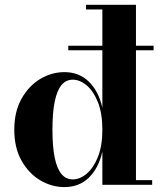

<svg xmlns="http://www.w3.org/2000/svg" viewBox="-20 -770 678 800"><path d="M264.5 -560.5V-579.5H620V-560.5ZM248.5 9.5Q195 9.5 147.2 -19Q99.5 -47.5 69.5 -101Q39.5 -154.5 39.5 -229.5Q39.5 -304.5 69.5 -358.2Q99.5 -412 147.2 -440.8Q195 -469.5 248.5 -469.5Q309 -469.5 349.8 -430.2Q390.5 -391 406.5 -321V-730.5H338.5V-750H546.5V-19.5H614V0H406.5V-138Q390.5 -68.5 350 -29.5Q309.5 9.5 248.5 9.5ZM283 -22.5Q313 -22.5 341.2 -46.2Q369.5 -70 388 -116.2Q406.5 -162.5 406.5 -229.5Q406.5 -297.5 388 -344Q369.5 -390.5 341.2 -414.2Q313 -438 283 -438Q255 -438 236.2 -415.5Q217.5 -393 208 -346.8Q198.5 -300.5 198.5 -229.5Q198.5 -158.5 208 -112.8Q217.5 -67 236.2 -44.8Q255 -22.5 283 -22.5Z"/></svg>

Font: Bodoni Moda
Style: Bold
Weight: 700
Designer: Owen Earl
Foundry: indestructible type
Version: Version 2.005